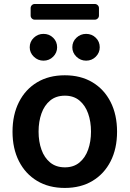

<svg xmlns="http://www.w3.org/2000/svg" viewBox="-20 -929 648 960"><path d="M42.6 -270.6Q42.6 -355.1 74.8 -418.7Q106.9 -482.2 165.5 -517.4Q224.1 -552.6 304 -552.6Q383.9 -552.6 442.5 -517.4Q501.1 -482.2 533.2 -418.7Q565.3 -355.1 565.3 -270.6Q565.3 -186.1 533.2 -122.9Q501.1 -59.7 442.5 -24.5Q383.9 10.7 304 10.7Q224.1 10.7 165.5 -24.5Q106.9 -59.7 74.8 -122.9Q42.6 -186.1 42.6 -270.6ZM435 -271Q435 -321 420.6 -361.7Q406.2 -402.3 377.1 -426.5Q348 -450.6 304.7 -450.6Q260.3 -450.6 231 -426.5Q201.7 -402.3 187.3 -361.7Q172.9 -321 172.9 -271Q172.9 -221.2 187.3 -180.8Q201.7 -140.3 231 -116.3Q260.3 -92.3 304.7 -92.3Q348 -92.3 377.1 -116.3Q406.2 -140.3 420.6 -180.8Q435 -221.2 435 -271ZM128.6 -692.5Q128.6 -720.9 149 -740.2Q169.4 -759.6 197.4 -759.6Q226.2 -759.6 245.9 -740.2Q265.6 -720.9 265.6 -692.5Q265.6 -665.5 245.9 -645.6Q226.2 -625.7 197.4 -625.7Q169.4 -625.7 149 -645.6Q128.6 -665.5 128.6 -692.5ZM341.6 -692.5Q341.6 -720.9 362 -740.2Q382.5 -759.6 410.5 -759.6Q439.3 -759.6 459 -740.2Q478.7 -720.9 478.7 -692.5Q478.7 -665.5 459 -645.6Q439.3 -625.7 410.5 -625.7Q382.5 -625.7 362 -645.6Q341.6 -665.5 341.6 -692.5ZM453.8 -909.1H153.8Q145.2 -909.1 139.2 -903.1Q133.2 -897 133.2 -888.5V-851.2Q133.2 -842.7 139.2 -836.6Q145.2 -830.6 153.8 -830.6H453.8Q462.4 -830.6 468.6 -836.6Q474.8 -842.7 474.8 -851.2V-888.5Q474.8 -897 468.6 -903.1Q462.4 -909.1 453.8 -909.1Z"/></svg>

Font: DeltaSans SemiBold
Style: Regular
Weight: 600
Designer: Rasmus Andersson
Foundry: rsms
Version: Version 3.012